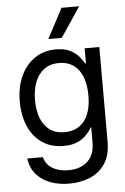

<svg xmlns="http://www.w3.org/2000/svg" viewBox="-62 -790 681 1045"><g transform="rotate(-5 278.0 -267.5)"><path d="M274.4 210.9Q216.3 210.9 169.7 193.1Q123 175.3 93.5 140.4Q64 105.5 57.6 54.7H142.6Q153.8 96.2 189.2 116.9Q224.6 137.7 274.4 137.7Q341.8 137.7 380.4 101.8Q418.9 65.9 418.9 0V-85H417Q393.6 -43.5 356.2 -19.8Q318.8 3.9 261.7 3.9Q192.9 3.9 144.3 -29.3Q95.7 -62.5 69.8 -121.6Q43.9 -180.7 43.9 -258.8Q43.9 -335.9 71.3 -395.8Q98.6 -455.6 148.2 -489.5Q197.8 -523.4 263.7 -523.4Q312 -523.4 342.5 -507.6Q373 -491.7 390.4 -470.2Q407.7 -448.7 417 -432.6H420.9V-515.6H501V0Q501 76.2 469.5 122.6Q438 168.9 386.2 189.9Q334.5 210.9 274.4 210.9ZM272.5 -70.3Q342.3 -70.3 380.6 -119.1Q418.9 -168 418.9 -257.8Q418.9 -318.8 401.9 -361.3Q384.8 -403.8 352.3 -426Q319.8 -448.2 274.4 -448.2Q226.1 -448.2 193.4 -424.1Q160.6 -399.9 143.8 -356.9Q127 -314 127 -257.8Q127 -201.7 143.3 -159.4Q159.7 -117.2 191.9 -93.8Q224.1 -70.3 272.5 -70.3ZM228.5 -583 314.5 -746.1H411.1L301.8 -583Z"/></g></svg>

Font: Inter Display V
Style: Regular
Weight: 400
Designer: Rasmus Andersson
Foundry: rsms
Version: Version 3.015;git-src